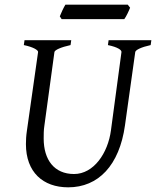

<svg xmlns="http://www.w3.org/2000/svg" viewBox="-20 -787 668 822"><path d="M527 -767H260C252 -754 241 -730 236 -717L244 -705H512C520 -715 532 -741 537 -754ZM628 -615H445L442 -594C485 -585 500 -573 500 -565C500 -565 500 -564 500 -564L455 -229C442 -131 381 -42 297 -42C212 -42 167 -103 167 -194C167 -211 167 -230 170 -249L213 -564C214 -573 241 -585 282 -594L285 -615H85L82 -594C125 -585 143 -572 143 -565C143 -565 143 -564 143 -564L95 -226C92 -206 91 -187 91 -170C91 -50 164 15 272 15C401 15 491 -79 515 -250L559 -564C560 -573 584 -585 625 -594Z"/></svg>

Font: Oxford Ugaritic Clay
Style: Regular
Weight: 400
Designer: Jacob Thomas
Foundry: Bengal Creative Media Limited
Version: Version 1.000